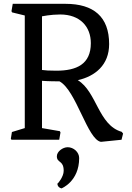

<svg xmlns="http://www.w3.org/2000/svg" viewBox="-20 -749 707 1029"><path d="M38.1 -5.4 41.5 0H297.4L304.2 -39.1L300.8 -45.9L205.1 -62.5V-315.9C205.1 -315.9 235.8 -313 298.8 -313C388.7 -265.1 448.7 0 521 11.2L631.3 0L639.6 -33.2L632.3 -42.5C506.8 -78.1 499 -257.3 397 -319.3C489.7 -340.3 564.9 -400.4 564.9 -512.7C564.9 -659.2 481.9 -728.5 331.1 -728.5H48.3L41.5 -689L44.9 -682.6L112.8 -666V-62.5L43.9 -41.5ZM205.1 -374V-661.6C205.1 -661.6 252 -671.4 302.7 -671.4C408.2 -671.4 466.8 -606.9 466.8 -517.6C466.8 -404.8 390.6 -370.1 281.7 -370.1C244.6 -370.1 220.7 -371.6 205.1 -374ZM284.7 88.4C284.7 126 321.3 108.4 321.3 166.5C321.3 198.7 290 235.4 287.6 235.4C287.6 235.4 286.6 254.9 309.6 260.7C309.6 260.7 404.3 224.1 404.3 98.1C404.3 66.4 374.5 40 342.8 40C316.4 40 284.7 63 284.7 88.4Z"/></svg>

Font: Trykker
Style: Regular
Weight: 400
Designer: Magnus Gaarde
Foundry: Magnus Gaarde
Version: Version 1.001